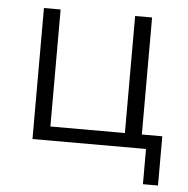

<svg xmlns="http://www.w3.org/2000/svg" viewBox="-47 -534 695 711"><g transform="rotate(5 300.0 -178.0)"><path d="M510 131V0H88V-487H150V-52H427V-487H490V-52H566V131Z"/></g></svg>

Font: Nunito Sans 11pt Light
Style: Regular
Weight: 300
Version: Version 3.101;gftools[0.9.27]